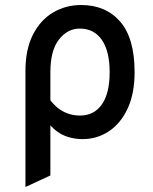

<svg xmlns="http://www.w3.org/2000/svg" viewBox="-20 -543 610 766"><path d="M81.5 203V-260Q81.5 -345.5 111.2 -404.2Q141 -463 191.5 -493Q242 -523 303.5 -523Q402 -523 459.5 -456.8Q517 -390.5 517 -255Q517 -171 489.8 -111.2Q462.5 -51.5 415.2 -19.8Q368 12 309 12Q278.5 12 250 3Q221.5 -6 197 -27Q172.5 -48 154 -83.5V-183.5Q185.5 -128 220.8 -105Q256 -82 299.5 -82Q355 -82 386.2 -126.2Q417.5 -170.5 417.5 -255Q417.5 -339 386.2 -384Q355 -429 298 -429Q249.5 -429 215.2 -385.2Q181 -341.5 181 -255V157Z"/></svg>

Font: Overpass Medium
Style: Regular
Weight: 500
Designer: Delve Withrington, Dave Bailey, Thomas Jockin
Foundry: Delve Fonts LLC
Version: Version 4.000